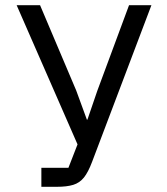

<svg xmlns="http://www.w3.org/2000/svg" viewBox="-20 -718 640 738"><path d="M139 -73H243L278 -163L44 -698H134L273 -370L314 -258H316L354 -369L476 -698H562L334 -96Q319 -56 302.5 -35.5Q286 -15 261.5 -7.5Q237 0 199 0H139Z"/></svg>

Font: Lilex Nerd Font
Style: Regular
Weight: 400
Designer: Mike Abbink, Paul van der Laan, Pieter van Rosmalen, Mikhael Khrustik
Foundry: Mikhael Khrustik
Version: Version 2.400; ttfautohint (v1.8.4.7-5d5b);Nerd Fonts 3.3.0